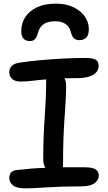

<svg xmlns="http://www.w3.org/2000/svg" viewBox="-20 -1026 594 1057"><path d="M118 11Q72 11 51.5 -5.5Q31 -22 31 -47Q31 -65 41 -76.5Q51 -88 74 -90Q116 -95 154 -98Q192 -101 230 -102Q218 -121 218 -149Q218 -267 226 -379Q234 -491 234 -576Q234 -584 235 -589Q186 -585 155.5 -581Q125 -577 94 -577Q62 -577 46.5 -592Q31 -607 31 -629Q31 -648 44.5 -662.5Q58 -677 88 -681Q138 -689 200 -694.5Q262 -700 326.5 -703.5Q391 -707 449 -707Q490 -707 506.5 -697.5Q523 -688 523 -664Q523 -632 492.5 -614Q462 -596 410 -596Q370 -596 335 -595Q344 -577 344 -555Q344 -493 335.5 -379Q327 -265 327 -117Q327 -110 326 -105Q354 -105 383.5 -105Q413 -105 446 -105Q493 -105 508.5 -92Q524 -79 524 -60Q524 -36 501 -18Q478 0 427 0Q321 0 239 5.5Q157 11 118 11ZM288 -1006Q344 -1006 385 -986Q426 -966 447.5 -934.5Q469 -903 469 -866Q469 -833 455 -819Q441 -805 417 -805Q398 -805 387 -815Q376 -825 369 -853Q353 -909 283 -909Q209 -909 191 -852Q183 -823 173.5 -811.5Q164 -800 145 -800Q97 -800 97 -855Q97 -897 118.5 -931Q140 -965 182.5 -985.5Q225 -1006 288 -1006Z"/></svg>

Font: Shantell Sans Normal
Style: Regular
Weight: 500
Designer: Stephen Nixon, Anya Danilova, Shantell Martin
Foundry: Arrow Type
Version: Version 1.009;[a7da0bfa3]